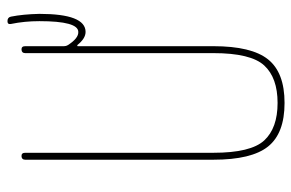

<svg xmlns="http://www.w3.org/2000/svg" viewBox="-160 -650 819 540"><g transform="rotate(-90 250.0 -380.5)"><path d="M70.3 -190.4V-719.7Q70.3 -729.5 80.1 -730Q89.8 -730.5 89.8 -719.7V-190.4Q89.8 -85 124.5 -47.4Q159.2 -9.8 230 -9.8Q300.8 -9.8 335.4 -47.4Q370.1 -85 370.1 -190.4V-719.7Q370.1 -729.5 379.9 -730Q389.6 -730.5 389.6 -719.7V-610.4Q389.6 -604.5 392.6 -599.6Q412.1 -569.3 429.7 -570.3Q460 -570.3 460 -679.7Q460 -721.7 452.1 -759.8Q450.2 -769.5 460 -769.5Q470.7 -769.5 472.7 -759.8Q479.5 -725.6 480.5 -679.7Q480.5 -549.8 429.7 -549.8Q411.1 -549.8 392.6 -573.2Q390.6 -573.2 389.6 -572.3V-190.4Q389.6 -83 352.5 -36.6Q315.4 9.8 230 9.8Q144.5 9.8 107.4 -36.6Q70.3 -83 70.3 -190.4Z"/></g></svg>

Font: Rounded-L Mgen+ 2m thin
Style: Regular
Weight: 100
Designer: [Source Han Sans]
Ryoko NISHIZUKA  (kana & ideographs); Paul D. Hunt (Latin, Greek & Cyrillic); Wenlong ZHANG  (bopomofo
Version: Version 1.059.20150602